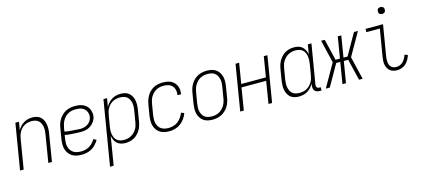

<svg xmlns="http://www.w3.org/2000/svg" viewBox="-67 -1300 4635 2106"><g transform="rotate(-15 2250.0 -247.0)"><path d="M13 0 99 -520H140L124 -427Q136 -450 154.5 -469.5Q173 -489 195 -502.5Q217 -516 242 -522Q267 -528 292 -528Q318 -528 343 -521Q368 -514 386 -497Q404 -480 414.5 -457Q425 -434 428.5 -409Q432 -384 431 -357.5Q430 -331 425 -305L375 0H334L385 -311Q389 -332 390 -354Q391 -376 387.5 -396.5Q384 -417 375 -435.5Q366 -454 351 -467Q336 -480 315.5 -485.5Q295 -491 273 -491Q253 -491 233 -486.5Q213 -482 194 -471.5Q175 -461 160 -445.5Q145 -430 134.5 -411.5Q124 -393 118 -373Q112 -353 109 -333L54 0Z M713 8Q684 8 656 2.5Q628 -3 605 -17.5Q582 -32 566 -54Q550 -76 542.5 -102.5Q535 -129 535.5 -157.5Q536 -186 540 -215L560 -335Q564 -361 572.5 -386Q581 -411 595.5 -434Q610 -457 630.5 -476Q651 -495 675.5 -507Q700 -519 725.5 -523.5Q751 -528 777 -528Q800 -528 823.5 -524.5Q847 -521 867.5 -511.5Q888 -502 904.5 -487Q921 -472 930.5 -452Q940 -432 944 -409Q948 -386 944 -363Q939 -334 921 -308Q903 -282 877.5 -265Q852 -248 823 -242Q794 -236 765 -236Q742 -236 719.5 -237.5Q697 -239 675 -240Q653 -241 630.5 -243Q608 -245 587 -251L580 -209Q577 -186 576 -163Q575 -140 580.5 -119Q586 -98 598 -80Q610 -62 628 -50Q646 -38 668.5 -33.5Q691 -29 714 -29Q737 -29 761 -34Q785 -39 807.5 -52Q830 -65 848 -84Q866 -103 878 -125L911 -108Q896 -82 875 -59Q854 -36 827.5 -20.5Q801 -5 771 1.5Q741 8 713 8ZM770 -270Q792 -270 814 -275.5Q836 -281 855.5 -294Q875 -307 887.5 -326.5Q900 -346 904 -368Q907 -386 904 -403Q901 -420 893.5 -435Q886 -450 873.5 -461.5Q861 -473 845.5 -479.5Q830 -486 812.5 -488.5Q795 -491 777 -491Q756 -491 734.5 -487.5Q713 -484 693 -473.5Q673 -463 656.5 -447Q640 -431 628.5 -411.5Q617 -392 610.5 -371Q604 -350 600 -329L593 -288Q613 -282 636 -279.5Q659 -277 681 -276Q703 -275 725 -272.5Q747 -270 770 -270Z M977 215 1099 -520H1140L1124 -426Q1136 -449 1155 -469Q1174 -489 1197 -503Q1220 -517 1245.5 -522.5Q1271 -528 1295 -528Q1322 -528 1347.5 -521Q1373 -514 1391 -497.5Q1409 -481 1420.5 -458.5Q1432 -436 1436 -410.5Q1440 -385 1439 -358Q1438 -331 1433 -305L1413 -185Q1409 -160 1401.5 -136Q1394 -112 1381 -89.5Q1368 -67 1349 -47.5Q1330 -28 1307 -15.5Q1284 -3 1259 2.5Q1234 8 1210 8Q1183 8 1158.5 1Q1134 -6 1115.5 -22.5Q1097 -39 1086.5 -62Q1076 -85 1072 -110L1018 215ZM1204 -29Q1224 -29 1245 -33.5Q1266 -38 1284.5 -48.5Q1303 -59 1319.5 -75Q1336 -91 1347 -110Q1358 -129 1364 -149.5Q1370 -170 1373 -191L1393 -311Q1397 -333 1398 -354.5Q1399 -376 1395 -397Q1391 -418 1381.5 -436.5Q1372 -455 1356 -468Q1340 -481 1319.5 -486Q1299 -491 1277 -491Q1257 -491 1236.5 -487Q1216 -483 1196.5 -472.5Q1177 -462 1161.5 -446.5Q1146 -431 1135 -412.5Q1124 -394 1118 -373.5Q1112 -353 1109 -333L1089 -213Q1085 -191 1084 -169Q1083 -147 1086.5 -126Q1090 -105 1099 -86Q1108 -67 1123.5 -53.5Q1139 -40 1160 -34.5Q1181 -29 1204 -29Z M1707 8Q1679 8 1651.5 2Q1624 -4 1601.5 -18.5Q1579 -33 1564 -55Q1549 -77 1542 -103.5Q1535 -130 1535.5 -158.5Q1536 -187 1540 -215L1560 -335Q1564 -360 1572.5 -385Q1581 -410 1594.5 -433Q1608 -456 1628 -475Q1648 -494 1671.5 -506Q1695 -518 1721 -523Q1747 -528 1771 -528Q1796 -528 1819.5 -524.5Q1843 -521 1864 -511Q1885 -501 1900.5 -485Q1916 -469 1925.5 -448.5Q1935 -428 1937.5 -404Q1940 -380 1936 -356L1935 -351H1895V-355Q1900 -383 1894 -410Q1888 -437 1870.5 -456.5Q1853 -476 1826.5 -483.5Q1800 -491 1772 -491Q1751 -491 1730 -487Q1709 -483 1689.5 -472Q1670 -461 1654 -445Q1638 -429 1626.5 -410Q1615 -391 1609.5 -370.5Q1604 -350 1600 -329L1580 -209Q1577 -187 1576 -164Q1575 -141 1580 -120Q1585 -99 1596 -81Q1607 -63 1624.5 -51Q1642 -39 1663.5 -34Q1685 -29 1708 -29Q1735 -29 1763 -36.5Q1791 -44 1814.5 -62Q1838 -80 1855 -104.5Q1872 -129 1882 -156L1916 -143Q1905 -111 1884.5 -82Q1864 -53 1836 -32Q1808 -11 1774 -1.5Q1740 8 1707 8Z M2199 8Q2171 8 2144 2Q2117 -4 2096 -19Q2075 -34 2061 -56.5Q2047 -79 2040.5 -105Q2034 -131 2035 -159Q2036 -187 2040 -215L2060 -335Q2064 -361 2072.5 -385.5Q2081 -410 2095 -433Q2109 -456 2129 -475Q2149 -494 2173 -506Q2197 -518 2223 -523Q2249 -528 2274 -528Q2302 -528 2329 -522Q2356 -516 2377 -501Q2398 -486 2412.5 -463.5Q2427 -441 2433 -415Q2439 -389 2438.5 -361Q2438 -333 2433 -305L2413 -185Q2409 -159 2401 -134.5Q2393 -110 2378.5 -87Q2364 -64 2344 -45Q2324 -26 2300 -14Q2276 -2 2250 3Q2224 8 2199 8ZM2201 -29Q2221 -29 2242 -33Q2263 -37 2282.5 -47.5Q2302 -58 2318.5 -74.5Q2335 -91 2346 -110Q2357 -129 2363.5 -149.5Q2370 -170 2373 -191L2393 -311Q2397 -333 2398 -355Q2399 -377 2394.5 -398Q2390 -419 2380 -437.5Q2370 -456 2354 -468.5Q2338 -481 2317 -486Q2296 -491 2273 -491Q2253 -491 2232 -487Q2211 -483 2191 -472.5Q2171 -462 2155 -445.5Q2139 -429 2127.5 -410Q2116 -391 2110 -370.5Q2104 -350 2100 -329L2080 -209Q2077 -187 2075.5 -165Q2074 -143 2078.5 -122Q2083 -101 2093 -82.5Q2103 -64 2119 -51.5Q2135 -39 2156.5 -34Q2178 -29 2201 -29Z M2513 0 2599 -520H2640L2602 -289H2882L2920 -520H2961L2875 0H2834L2875 -252H2595L2554 0Z M3178 8Q3151 8 3126 1Q3101 -6 3082.5 -22.5Q3064 -39 3053 -61.5Q3042 -84 3037.5 -109.5Q3033 -135 3034.5 -162Q3036 -189 3040 -215L3060 -335Q3064 -360 3071.5 -384Q3079 -408 3092.5 -430.5Q3106 -453 3124.5 -472.5Q3143 -492 3166 -504.5Q3189 -517 3214 -522.5Q3239 -528 3263 -528Q3290 -528 3315 -521Q3340 -514 3358 -497.5Q3376 -481 3387 -458Q3398 -435 3402 -410L3420 -520H3461L3386 -71Q3385 -62 3386 -54Q3387 -46 3392 -40Q3397 -34 3405.5 -31.5Q3414 -29 3422 -29H3435L3434 8H3415Q3399 8 3384 3.5Q3369 -1 3359 -12Q3349 -23 3346 -39Q3343 -55 3345 -71L3349 -94Q3337 -71 3318.5 -51Q3300 -31 3276.5 -17Q3253 -3 3227.5 2.5Q3202 8 3178 8ZM3197 -29Q3217 -29 3237.5 -33Q3258 -37 3277 -47.5Q3296 -58 3311.5 -73.5Q3327 -89 3338.5 -107.5Q3350 -126 3355.5 -146.5Q3361 -167 3365 -187L3385 -307Q3388 -329 3389 -351Q3390 -373 3386.5 -394Q3383 -415 3374.5 -434Q3366 -453 3350 -466.5Q3334 -480 3313.5 -485.5Q3293 -491 3270 -491Q3250 -491 3229 -486.5Q3208 -482 3189 -471.5Q3170 -461 3154 -445Q3138 -429 3126.5 -410Q3115 -391 3109.5 -370.5Q3104 -350 3100 -329L3080 -209Q3077 -187 3076 -165.5Q3075 -144 3079 -123Q3083 -102 3092 -83.5Q3101 -65 3117 -52Q3133 -39 3154 -34Q3175 -29 3197 -29Z M3485 0 3633 -260 3571 -520H3612L3670 -278H3720L3760 -520H3800L3760 -278H3806L3944 -520H3989L3841 -260L3903 0H3862L3804 -242H3754L3714 0H3674L3714 -242H3668L3530 0Z M4295 8Q4273 8 4252 2.5Q4231 -3 4215 -15.5Q4199 -28 4189 -46.5Q4179 -65 4174.5 -85.5Q4170 -106 4171.5 -128Q4173 -150 4176 -172L4228 -483H4075V-520H4274L4215 -166Q4213 -150 4212 -134Q4211 -118 4213 -102.5Q4215 -87 4221 -73Q4227 -59 4238 -48.5Q4249 -38 4264.5 -33.5Q4280 -29 4296 -29Q4316 -29 4336 -37Q4356 -45 4371.5 -61Q4387 -77 4397.5 -96Q4408 -115 4414 -136L4450 -124Q4442 -98 4428.5 -73.5Q4415 -49 4394.5 -30Q4374 -11 4347.5 -1.5Q4321 8 4295 8ZM4295 -631Q4285 -631 4276.5 -634Q4268 -637 4262.5 -644Q4257 -651 4256 -660.5Q4255 -670 4256 -680Q4257 -686 4260 -692Q4263 -698 4269 -702Q4275 -706 4281.5 -707.5Q4288 -709 4294 -709Q4304 -709 4312.5 -706Q4321 -703 4326.5 -696Q4332 -689 4333.5 -679.5Q4335 -670 4333 -660Q4332 -654 4329 -648Q4326 -642 4320.5 -638Q4315 -634 4308 -632.5Q4301 -631 4295 -631Z"/></g></svg>

Font: Iosevka Curly Extralight
Style: Italic
Weight: 200
Italic angle: -9°
Monospace: yes
Designer: Belleve Invis
Foundry: Belleve Invis
Version: Version 22.1.2; ttfautohint (v1.8.4)